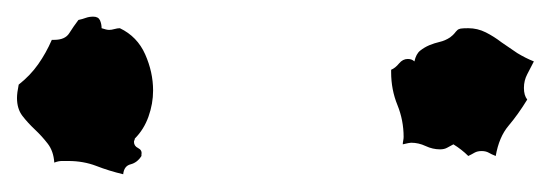

<svg xmlns="http://www.w3.org/2000/svg" viewBox="-20 -1001 648 226"><path d="M160.2 -894.5Q160.2 -878.9 154.8 -863.8Q149.4 -848.6 138.7 -837.9Q138.7 -836.9 138.2 -835.9Q137.7 -835 137.7 -834Q137.7 -829.1 142.6 -826.7Q147.5 -824.2 146.5 -819.3V-817.4Q141.6 -809.6 133.8 -807.6Q126 -805.7 125 -795.9Q108.4 -799.8 93.3 -805.7Q78.1 -811.5 60.5 -811.5H52.7Q48.8 -811.5 43.9 -809.6Q43 -823.2 36.1 -832Q29.3 -840.8 21 -848.6Q12.7 -856.4 6.3 -864.7Q0 -873 0 -885.7Q0 -891.6 2 -901.4Q15.6 -912.1 24.9 -925.3Q34.2 -938.5 41 -954.1H43.9Q56.6 -954.1 61.5 -961.9Q66.4 -969.7 72.3 -977.5Q77.1 -978.5 81.1 -980Q85 -981.4 89.8 -981.4Q95.7 -981.4 97.7 -977.1Q99.6 -972.7 99.6 -967.8Q105.5 -965.8 108.4 -965.8Q111.3 -965.8 114.7 -966.8Q118.2 -967.8 121.1 -967.8Q141.6 -958 150.9 -937Q160.2 -916 160.2 -894.5ZM608.4 -928.7Q604.5 -920.9 600.6 -913.6Q596.7 -906.2 596.7 -897.5Q596.7 -888.7 600.6 -883.8Q589.8 -866.2 578.6 -853Q567.4 -839.8 563.5 -817.4Q558.6 -819.3 555.2 -821.3Q551.8 -823.2 546.9 -823.2Q542 -823.2 538.6 -821.3Q535.2 -819.3 531.2 -817.4Q527.3 -821.3 522.9 -824.7Q518.6 -828.1 513.7 -831.1Q509.8 -829.1 506.3 -827.1Q502.9 -825.2 498 -825.2Q489.3 -825.2 481 -829.1Q472.7 -833 463.9 -833Q461.9 -833 454.1 -831.1Q454.1 -833 454.6 -835.4Q455.1 -837.9 455.1 -839.8Q455.1 -859.4 447.8 -877.4Q440.4 -895.5 440.4 -916V-918.9Q445.3 -920.9 449.7 -926.3Q454.1 -931.6 460 -931.6Q464.8 -931.6 467.8 -928.7Q469.7 -937.5 474.6 -941.4Q479.5 -945.3 485.4 -947.8Q491.2 -950.2 497.6 -951.7Q503.9 -953.1 509.8 -957Q513.7 -960 515.1 -961.9Q516.6 -963.9 518.1 -965.3Q519.5 -966.8 522 -967.3Q524.4 -967.8 531.2 -967.8Q542 -967.8 551.8 -962.9Q561.5 -958 570.3 -951.2L588.9 -938.5Q598.6 -932.6 608.4 -928.7Z"/></svg>

Font: Rock Salt
Style: Regular
Weight: 400
Version: Version 1.001